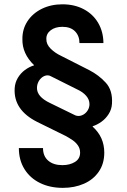

<svg xmlns="http://www.w3.org/2000/svg" viewBox="-20 -737 593 900"><path d="M272.5 -611.3Q238.8 -611.3 217.5 -595Q196.3 -578.6 197.3 -553.7Q196.8 -529.3 217.5 -508.8Q238.3 -488.3 265.6 -475.6L398.4 -408.2Q442.9 -385.3 475.8 -349.4Q508.8 -313.5 504.9 -251Q503.4 -224.6 489.7 -202.9Q476.1 -181.2 455.8 -166.5Q435.5 -151.9 415 -145.5L414.1 -143.6Q468.8 -94.7 468.8 -21.5Q468.8 30.3 443.1 67.6Q417.5 105 373.3 124.3Q329.1 143.6 274.4 143.6Q213.9 143.6 167.2 120.6Q120.6 97.7 94.5 55.4Q68.4 13.2 68.4 -43H181.6Q181.6 -4.9 206.1 16.1Q230.5 37.1 272.5 37.1Q307.1 37.1 331.3 22.2Q355.5 7.3 355.5 -21.5Q355.5 -40.5 345.5 -54.9Q335.4 -69.3 321.8 -78.9Q308.1 -88.4 288.1 -99.6L155.3 -165Q42.5 -221.2 48.8 -323.2Q50.3 -349.6 63.5 -371.8Q76.7 -394 96.9 -408.9Q117.2 -423.8 139.6 -430.7V-431.6Q83.5 -485.8 85 -553.7Q84.5 -600.1 108.6 -637.2Q132.8 -674.3 175.8 -695.6Q218.8 -716.8 272.5 -716.8Q329.6 -716.8 373 -693.6Q416.5 -670.4 440.4 -629.2Q464.4 -587.9 464.8 -535.2H352.5Q352.5 -568.8 331.8 -590.1Q311 -611.3 272.5 -611.3ZM340.8 -318.4 217.8 -379.9Q211.4 -383.8 203.1 -383.8Q190.9 -383.8 179.4 -376Q168 -368.2 160.6 -354.5Q153.3 -340.8 153.3 -324.2Q153.3 -283.7 212.9 -254.9L333 -196.3Q340.3 -193.4 347.7 -193.4Q359.9 -193.4 371.8 -200.4Q383.8 -207.5 391.6 -220.5Q399.4 -233.4 399.4 -249Q399.4 -270 384 -287.8Q368.7 -305.7 340.8 -318.4Z"/></svg>

Font: Pretendard SemiBold
Style: Regular
Weight: 600
Designer: Base glyphs from Inter by Rasmus Andersson; Hangeul glyphs from Noto Sans CJK(Source Han Sans) by Jang Soo-young and Kan
Foundry: Kil Hyung-jin
Version: Version 1.309